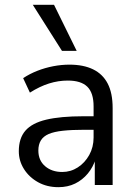

<svg xmlns="http://www.w3.org/2000/svg" viewBox="-20 -767 562 796"><path d="M222 9Q175 9 138 -11.5Q101 -32 79.5 -66Q58 -100 58 -140Q58 -194 85.5 -225.5Q113 -257 172 -271Q231 -285 325 -285H381V-229H331Q278 -229 241 -225Q204 -221 182 -211.5Q160 -202 149.5 -185Q139 -168 139 -143Q139 -102 167 -78Q195 -54 238 -54Q273 -54 302.5 -73Q332 -92 350 -124.5Q368 -157 368 -197V-326Q368 -382 342 -407.5Q316 -433 261 -433Q222 -433 183.5 -421Q145 -409 104 -383L76 -443Q103 -461 135 -473.5Q167 -486 201 -492.5Q235 -499 268 -499Q326 -499 366 -479.5Q406 -460 426.5 -420.5Q447 -381 447 -319V0H373V-109H377Q366 -74 344 -47.5Q322 -21 291.5 -6Q261 9 222 9ZM237 -556 116 -747H204L298 -556Z"/></svg>

Font: Nunito Sans 10pt SemiCondensed
Style: Regular
Weight: 400
Width: 4
Designer: Vernon Adams
Foundry: Vernon Adams
Version: Version 3.101;gftools[0.9.27]